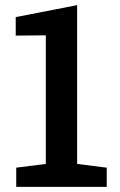

<svg xmlns="http://www.w3.org/2000/svg" viewBox="-20 -731 469 751"><path d="M43.5 0V-75.2L159.2 -89.8V-592.8L41.5 -591.8V-664.1L281.7 -710.9V-89.8L397.5 -75.2V0Z"/></svg>

Font: Roboto Slab Medium
Style: Regular
Weight: 500
Designer: Google
Version: Version 2.001; ttfautohint (v1.8.3)